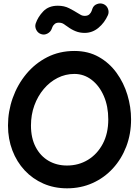

<svg xmlns="http://www.w3.org/2000/svg" viewBox="-20 -1012 785 1090"><path d="M360.4 57.1Q287.6 57.1 226.3 30.3Q165 3.4 120.1 -44.7Q75.2 -92.8 50.3 -158Q25.4 -223.1 25.4 -299.3Q25.4 -379.9 52.2 -455.6Q79.1 -531.2 128.9 -591.6Q178.7 -651.9 248 -687.3Q317.4 -722.7 402.3 -722.7Q481 -722.7 541 -688.7Q601.1 -654.8 641.8 -598.4Q682.6 -542 703.4 -473.1Q724.1 -404.3 724.1 -334Q724.1 -251.5 697 -180.4Q669.9 -109.4 620.8 -55.9Q571.8 -2.4 505.4 27.3Q439 57.1 360.4 57.1ZM360.4 -72.3Q426.3 -72.3 479.2 -104.5Q532.2 -136.7 563.5 -195.6Q594.7 -254.4 594.7 -334Q594.7 -408.7 569.3 -467Q543.9 -525.4 500.2 -558.8Q456.5 -592.3 402.3 -592.3Q351.6 -592.3 306.9 -569.6Q262.2 -546.9 228.3 -506.6Q194.3 -466.3 175 -413.3Q155.8 -360.4 155.8 -299.3Q155.8 -228.5 182.4 -177.5Q209 -126.5 255.1 -99.4Q301.3 -72.3 360.4 -72.3ZM213.4 -818.4Q195.3 -824.2 186 -842.3Q176.8 -860.4 182.6 -878.4Q195.3 -916 225.8 -947.8Q256.3 -979.5 308.1 -979.5Q344.7 -979.5 372.3 -965.3Q399.9 -951.2 422.4 -937Q432.1 -930.7 440.7 -926.3Q449.2 -921.9 460.4 -921.9Q478 -921.9 487.1 -930.4Q496.1 -939 500 -949.2Q503.9 -959.5 504.9 -963.4Q511.7 -981.9 531 -989Q550.3 -996.1 567.4 -988.8Q585.4 -981.4 592.8 -962.6Q600.1 -943.8 592.8 -926.3Q573.2 -882.3 538.6 -853.8Q503.9 -825.2 460.4 -825.2Q433.6 -825.2 409.9 -834.5Q386.2 -843.8 363.3 -860.8Q351.1 -870.1 340.1 -876.7Q329.1 -883.3 313.5 -883.3Q298.8 -883.3 290.3 -875.7Q281.7 -868.2 278.1 -859.9Q274.4 -851.6 273.9 -849.1Q267.6 -831.1 249.5 -821.5Q231.4 -812 213.4 -818.4Z"/></svg>

Font: Mikhak-DS2-FD Bold
Style: Regular
Weight: 700
Designer: Amin Abedi
Version: Version 3.4